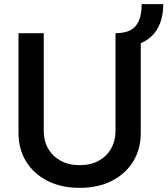

<svg xmlns="http://www.w3.org/2000/svg" viewBox="-20 -886 800 917"><path d="M547.4 -661.1 531.7 -727.5Q575.7 -727.5 603 -741.9Q630.4 -756.3 643.3 -786.9Q656.2 -817.4 656.7 -866.2H759.8Q759.3 -814 744.6 -775.4Q730 -736.8 702.4 -711.4Q674.8 -686 635.7 -673.6Q596.7 -661.1 547.4 -661.1ZM531.7 -727.5H652.3V-251Q652.3 -173.8 616 -114.7Q579.6 -55.7 513.9 -22.2Q448.2 11.2 360.4 11.2Q272.5 11.2 206.8 -22.2Q141.1 -55.7 104.7 -114.7Q68.4 -173.8 68.4 -251V-727.5H189V-260.7Q189 -213.4 210 -176.5Q231 -139.6 269.5 -118.4Q308.1 -97.2 360.4 -97.2Q413.1 -97.2 451.4 -118.4Q489.7 -139.6 510.7 -176.5Q531.7 -213.4 531.7 -260.7Z"/></svg>

Font: Inter Cardless Tabular Medium
Style: Regular
Weight: 500
Designer: Rasmus Andersson
Foundry: rsms
Version: Version 4.000;git-4fc901f